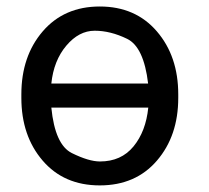

<svg xmlns="http://www.w3.org/2000/svg" viewBox="-20 -558 640 588"><path d="M137.2 -302.2H433.6Q420.4 -414.1 369.4 -439Q318.4 -463.9 270 -463.9Q221.7 -463.9 183.1 -418.2Q144.5 -372.6 137.2 -302.2ZM286.1 -63.5Q351.1 -63.5 388.9 -109.6Q426.8 -155.8 434.1 -228.5H137.2Q148.4 -114.7 200.2 -89.1Q252 -63.5 286.1 -63.5ZM45.4 -269Q45.4 -385.7 110.8 -461.9Q176.3 -538.1 285.6 -538.1Q395 -538.1 460.4 -461.9Q525.9 -385.7 525.9 -269V-258.3Q525.9 -142.1 460.7 -66.2Q395.5 9.8 285.6 9.8Q175.8 9.8 110.6 -66.2Q45.4 -142.1 45.4 -258.3Z"/></svg>

Font: RobotoMono-Regular
Style: Regular
Weight: 400
Designer: Google
Version: Version 2.000985; 2015; ttfautohint (v1.3)